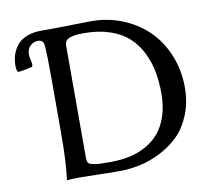

<svg xmlns="http://www.w3.org/2000/svg" viewBox="-74 -732 906 819"><g transform="rotate(-10 379.0 -322.5)"><path d="M153.8 -645H202.1Q235.8 -645 287.1 -646.5Q338.4 -647.9 370.1 -647.9Q442.9 -647.9 506.6 -622.1Q570.3 -596.2 616.5 -550.8Q662.6 -505.4 689.2 -440.4Q715.8 -375.5 715.8 -300.8Q715.8 -236.3 694.6 -183.6Q673.3 -130.9 639.2 -96.9Q605 -63 559.8 -39.8Q514.6 -16.6 469.2 -6.8Q423.8 2.9 377.9 2.9Q326.7 2.9 282 1.5Q237.3 0 205.1 0Q189.5 0 176.3 0.7Q163.1 1.5 158.2 2L152.8 2.9L151.9 0Q162.1 -71.3 162.1 -200.2V-444.8Q162.1 -535.2 159.2 -574.2Q158.7 -584.5 156 -591.1Q153.3 -597.7 149.2 -600.3Q145 -603 141.6 -604Q138.2 -605 133.8 -605Q114.7 -605 99.9 -591.6Q85 -578.1 85 -553.2Q85 -544.9 88.4 -530.8Q91.8 -516.6 91.8 -508.8Q91.8 -505.9 89.8 -500Q42.5 -488.8 26.9 -488.8Q20 -495.6 20 -517.1Q20 -541 26.6 -562.3Q33.2 -583.5 47.9 -602.8Q62.5 -622.1 89.8 -633.5Q117.2 -645 153.8 -645ZM347.2 -42Q393.1 -42 432.4 -50.5Q471.7 -59.1 505.4 -78.4Q539.1 -97.7 562.5 -126.5Q585.9 -155.3 599.4 -197.5Q612.8 -239.7 612.8 -293Q612.8 -343.8 604.5 -387.7Q596.2 -431.6 575.9 -471.9Q555.7 -512.2 524.4 -540.8Q493.2 -569.3 444.1 -586.2Q395 -603 332 -603Q311.5 -603 297.9 -601.6Q284.2 -600.1 272 -596.2Q259.8 -592.3 253.9 -584Q248 -575.7 248 -563V-82Q248 -72.3 248.5 -67.6Q249 -63 252 -57.4Q254.9 -51.8 260.7 -49.8Q266.6 -47.9 278.1 -45.4Q289.6 -43 305.7 -42.5Q321.8 -42 347.2 -42Z"/></g></svg>

Font: Linear Smooth
Style: Regular
Weight: 400
Designer: Philipp H. Poll, Flanker
Foundry: Philipp H. Poll, reworked by Flanker
Version: Version 1.061 | FøM Fix